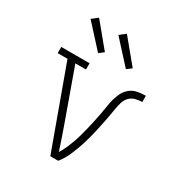

<svg xmlns="http://www.w3.org/2000/svg" viewBox="-178 -890 956 1016"><g transform="rotate(30 300.0 -382.0)"><path d="M276 0 97 -492H37V-530H210V-492H145L258 -177Q270 -143 281.5 -109.5Q293 -76 304 -42Q317 -63 327 -85.5Q337 -108 345.5 -131.5Q354 -155 360.5 -179Q367 -203 373 -227Q379 -251 384 -275Q389 -299 394 -323.5Q399 -348 402.5 -372.5Q406 -397 412 -421Q418 -445 429.5 -467.5Q441 -490 460.5 -505.5Q480 -521 505 -525.5Q530 -530 554 -530V-492Q534 -492 513.5 -486.5Q493 -481 478.5 -466Q464 -451 458 -431Q452 -411 448.5 -390.5Q445 -370 441.5 -349.5Q438 -329 434 -309Q430 -289 425.5 -268.5Q421 -248 416.5 -228Q412 -208 406.5 -188Q401 -168 395 -148.5Q389 -129 381.5 -109.5Q374 -90 366 -71Q358 -52 347.5 -34Q337 -16 324 0ZM392 -599 267 -736 303 -764 421 -621ZM222 -599 97 -736 133 -764 251 -621Z"/></g></svg>

Font: Iosevka Slab XLtEx
Style: Regular
Weight: 200
Width: 7
Monospace: yes
Designer: Belleve Invis
Foundry: Belleve Invis
Version: Version 11.1.0; ttfautohint (v1.8.3)